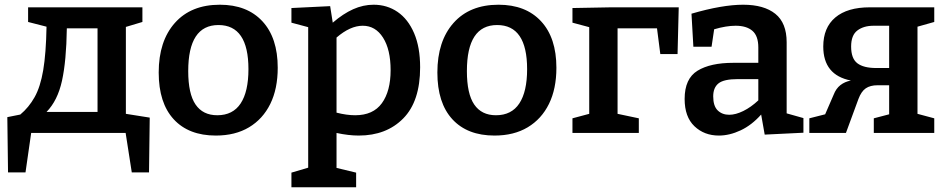

<svg xmlns="http://www.w3.org/2000/svg" viewBox="-20 -563 4007 813"><path d="M14 167 11 -67 66 -78Q102 -108 126.5 -151.5Q151 -195 163 -266Q175 -337 177 -450L99 -470V-532H583V-470L513 -449V-81L614 -65L611 167H538L512 0H112L88 167ZM177 -89H393V-443H263Q261 -305 242.5 -221Q224 -137 177 -89Z M911 -543Q1026 -543 1091 -473Q1156 -403 1156 -276Q1156 -187 1124.5 -123Q1093 -59 1034.5 -24Q976 11 894 11Q779 11 715.5 -58Q652 -127 652 -256Q652 -389 720.5 -466Q789 -543 911 -543ZM905 -457Q777 -457 777 -262Q777 -166 808 -120.5Q839 -75 900 -75Q966 -75 999 -125Q1032 -175 1032 -270Q1032 -457 905 -457Z M1214 230V168L1285 147V-448L1214 -467V-529L1378 -537L1389 -467Q1433 -505 1475.5 -524Q1518 -543 1562 -543Q1619 -543 1663.5 -512.5Q1708 -482 1733.5 -422.5Q1759 -363 1759 -278Q1759 -134 1687.5 -61.5Q1616 11 1499 11Q1456 11 1405 0V148L1488 168V230ZM1484 -75Q1560 -75 1597 -126Q1634 -177 1634 -266Q1634 -353 1602 -403.5Q1570 -454 1516 -454Q1463 -454 1405 -404V-86Q1448 -75 1484 -75Z M2091 -543Q2206 -543 2271 -473Q2336 -403 2336 -276Q2336 -187 2304.5 -123Q2273 -59 2214.5 -24Q2156 11 2074 11Q1959 11 1895.5 -58Q1832 -127 1832 -256Q1832 -389 1900.5 -466Q1969 -543 2091 -543ZM2085 -457Q1957 -457 1957 -262Q1957 -166 1988 -120.5Q2019 -75 2080 -75Q2146 -75 2179 -125Q2212 -175 2212 -270Q2212 -457 2085 -457Z M2854 -532 2849 -334H2776L2762 -443H2595V-81L2685 -62V0H2404V-62L2475 -81V-448L2404 -467V-529L2568 -532Z M3218 7 3203 -78Q3163 -33 3116 -11Q3069 11 3024 11Q2962 11 2920.5 -28.5Q2879 -68 2879 -144Q2879 -230 2933.5 -263.5Q2988 -297 3085 -297H3191V-362Q3191 -411 3166 -432.5Q3141 -454 3095 -454Q3055 -454 3004 -439L2993 -365H2916L2908 -505Q3038 -543 3127 -543Q3215 -543 3263 -504.5Q3311 -466 3311 -384V-83L3382 -63V-1ZM3000 -155Q3000 -114 3019 -95.5Q3038 -77 3068 -77Q3095 -77 3127.5 -93Q3160 -109 3191 -138V-228H3104Q3045 -228 3022.5 -210Q3000 -192 3000 -155Z M3407 0V-62L3474 -79L3510 -162Q3520 -188 3538.5 -202.5Q3557 -217 3583 -222Q3466 -245 3466 -366Q3466 -446 3517 -489Q3568 -532 3663 -532H3936V-470L3865 -450V-81L3936 -62V0H3680V-62L3745 -79V-202H3696Q3665 -202 3646 -189Q3627 -176 3615 -144L3562 0ZM3690 -275H3745V-454H3679Q3637 -454 3610.5 -434Q3584 -414 3584 -366Q3584 -315 3610.5 -295Q3637 -275 3690 -275Z"/></svg>

Font: Bitter SemiBold
Style: Regular
Weight: 600
Designer: Sol Matas, and Bitter project Authors
Foundry: Sol Matas
Version: Version 2.001